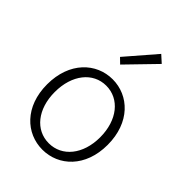

<svg xmlns="http://www.w3.org/2000/svg" viewBox="-243 -954 1080 1080"><g transform="rotate(45 297.0 -414.0)"><path d="M297 13C426 13 538 -89 538 -266C538 -444 426 -547 297 -547C168 -547 56 -444 56 -266C56 -89 168 13 297 13ZM297 -38C192 -38 117 -130 117 -266C117 -403 192 -496 297 -496C402 -496 478 -403 478 -266C478 -130 402 -38 297 -38ZM268 -635 431 -803 389 -841 237 -665Z"/></g></svg>

Font: Noto Sans KR Light
Style: Regular
Weight: 300
Designer: Ryoko NISHIZUKA 西塚涼子 (kana, bopomofo & ideographs); Paul D. Hunt (Latin, Greek & Cyrillic); Sandoll Communications 산돌커뮤니
Foundry: Adobe
Version: Version 2.004;hotconv 1.0.118;makeotfexe 2.5.65603